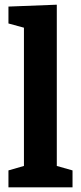

<svg xmlns="http://www.w3.org/2000/svg" viewBox="-20 -798 345 818"><path d="M222 -778V-91L289 -72V0H16V-72L82 -91V-680L16 -698V-770Z"/></svg>

Font: Bitter Pro
Style: Bold
Weight: 700
Designer: Sol Matas, and Bitter project Authors
Foundry: Sol Matas
Version: Version 1.010